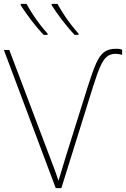

<svg xmlns="http://www.w3.org/2000/svg" viewBox="-20 -972 651 992"><path d="M577 -694Q550 -694 531.5 -678.5Q513 -663 497 -626Q481 -589 460 -522L297 0H268L0 -714H28L237 -162Q253 -121 260.5 -100Q268 -79 272.5 -66.5Q277 -54 282 -38Q287 -53 290.5 -65Q294 -77 300.5 -98.5Q307 -120 320 -163L434 -526Q458 -602 476.5 -644Q495 -686 518 -703Q541 -720 578 -720Q586 -720 593.5 -719.5Q601 -719 611 -715V-689Q589 -694 577 -694ZM277 -952Q289 -930 307.5 -901Q326 -872 347 -845Q368 -818 386 -798V-792H365Q334 -825 301.5 -867.5Q269 -910 247 -945V-952ZM117 -952Q129 -930 147.5 -901Q166 -872 187 -845Q208 -818 226 -798V-792H205Q174 -825 141.5 -867.5Q109 -910 87 -945V-952Z"/></svg>

Font: Noto Sans Thin
Style: Regular
Weight: 100
Designer: Monotype Design Team
Foundry: Monotype Imaging Inc.
Version: Version 2.007